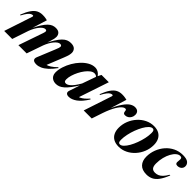

<svg xmlns="http://www.w3.org/2000/svg" viewBox="221 -1507 2517 2517"><g transform="rotate(45 1480.0 -248.0)"><path d="M718.5 -42.5 680.5 -71.5Q702.5 -70 728.2 -76Q754 -82 787.2 -102.8Q820.5 -123.5 863.5 -166L872 -158Q827.5 -96.5 786 -58.8Q744.5 -21 706.2 -4Q668 13 632.5 13Q588 13 572.8 -5.8Q557.5 -24.5 571 -58.5L668.5 -296.5Q684 -334 689 -349.5Q694 -365 694 -375Q694 -387 686.8 -393.2Q679.5 -399.5 665 -399.5Q646.5 -399.5 626.5 -385.5Q606.5 -371.5 586.8 -347.2Q567 -323 550 -291.8Q533 -260.5 520 -226L441.5 0H288.5L394.5 -307Q403 -330.5 407.2 -344.2Q411.5 -358 413.2 -366Q415 -374 415 -379Q415 -389.5 408.8 -394.5Q402.5 -399.5 390 -399.5Q373.5 -399.5 354.2 -385.8Q335 -372 315.8 -347.8Q296.5 -323.5 279.5 -292Q262.5 -260.5 249.5 -225L174 0H25L154 -390Q157 -399.5 155 -405.8Q153 -412 145 -412Q131.5 -412 115.5 -403.5Q99.5 -395 79.2 -369.8Q59 -344.5 32 -294L22 -298.5Q53 -378.5 84.8 -423.8Q116.5 -469 152.5 -487.5Q188.5 -506 233 -506Q251.5 -506 265.2 -505Q279 -504 292.2 -501.2Q305.5 -498.5 322 -494.5L251 -265.5L247 -267.5Q283 -341.5 312.8 -388.2Q342.5 -435 369.5 -461Q396.5 -487 422.8 -497.2Q449 -507.5 477 -507.5Q523 -507.5 544.2 -485Q565.5 -462.5 565.5 -427Q565.5 -411.5 561.2 -391.2Q557 -371 545.5 -335.5L516.5 -243.5H506.5Q546 -323 578.2 -374.5Q610.5 -426 639.2 -455Q668 -484 696.5 -495.8Q725 -507.5 757 -507.5Q809.5 -507.5 832.8 -483.2Q856 -459 856 -424Q856 -405 850.2 -380.5Q844.5 -356 826 -310Z M1182.5 -47 1244 -231.5 1253 -229.5Q1208 -155 1172 -107.8Q1136 -60.5 1105.5 -34Q1075 -7.5 1047.5 2.8Q1020 13 992 13Q960 13 935.8 0.2Q911.5 -12.5 898 -36Q884.5 -59.5 884.5 -91.5Q884.5 -144 902.8 -201.2Q921 -258.5 952.8 -312.8Q984.5 -367 1025.8 -410.5Q1067 -454 1113.8 -480Q1160.5 -506 1207.5 -506Q1241 -506 1270.5 -487.2Q1300 -468.5 1324 -427L1314.5 -407Q1304 -427 1289.5 -436Q1275 -445 1255.5 -445Q1228.5 -445 1199.8 -423.8Q1171 -402.5 1144 -367.5Q1117 -332.5 1095.8 -290.2Q1074.5 -248 1061.8 -205.8Q1049 -163.5 1049 -128Q1049 -103 1057.2 -93.5Q1065.5 -84 1084 -84Q1096 -84 1111.2 -90.8Q1126.5 -97.5 1145.5 -114.5Q1164.5 -131.5 1186.8 -161Q1209 -190.5 1234.5 -235.5L1307 -440L1335 -494.5H1470.5L1321.5 -49.5L1306.5 -72.5Q1326.5 -75.5 1349 -86Q1371.5 -96.5 1396.8 -117.8Q1422 -139 1451.5 -172.5L1460.5 -165Q1400.5 -69 1342.5 -28Q1284.5 13 1233.5 13Q1200 13 1186.8 -3.2Q1173.5 -19.5 1182.5 -47Z M1628 -390Q1631 -399.5 1629 -405.8Q1627 -412 1619 -412Q1605.5 -412 1589.5 -403.5Q1573.5 -395 1553.2 -369.8Q1533 -344.5 1506 -294L1496 -298.5Q1527 -378.5 1558.8 -423.8Q1590.5 -469 1626.5 -487.5Q1662.5 -506 1707 -506Q1725.5 -506 1739.2 -505Q1753 -504 1766.5 -501.2Q1780 -498.5 1796.5 -494.5L1715.5 -232V-247.5Q1763 -350.5 1802.5 -407Q1842 -463.5 1877.2 -485.5Q1912.5 -507.5 1945.5 -507.5Q1982 -507.5 2000.5 -489Q2019 -470.5 2019 -437Q2019 -408.5 2006.2 -386Q1993.5 -363.5 1972.8 -350.5Q1952 -337.5 1926.5 -337.5Q1908 -337.5 1900 -346.2Q1892 -355 1890 -373Q1889 -391.5 1883.8 -397.8Q1878.5 -404 1868.5 -404Q1854.5 -404 1838.2 -393.8Q1822 -383.5 1804.5 -362.8Q1787 -342 1769 -311.5Q1751 -281 1733.2 -241Q1715.5 -201 1698.5 -151L1648 0H1499Z M2297 -507.5Q2354 -507.5 2392.5 -485.8Q2431 -464 2450.8 -424.2Q2470.5 -384.5 2470.5 -329.5Q2470.5 -262 2445.8 -200.5Q2421 -139 2377.5 -90.8Q2334 -42.5 2277.2 -14.8Q2220.5 13 2157 13Q2100 13 2061.2 -8.8Q2022.5 -30.5 2003 -70.5Q1983.5 -110.5 1983.5 -165Q1983.5 -232 2008.2 -293.5Q2033 -355 2076.5 -403.2Q2120 -451.5 2176.8 -479.5Q2233.5 -507.5 2297 -507.5ZM2149 -20Q2173 -20 2199.5 -46Q2226 -72 2250.5 -115Q2275 -158 2294.5 -210.8Q2314 -263.5 2325.8 -317.8Q2337.5 -372 2337.5 -420Q2337.5 -449.5 2329.5 -461.8Q2321.5 -474 2305 -474Q2281 -474 2254.5 -448.2Q2228 -422.5 2203.5 -379.2Q2179 -336 2159.2 -283.2Q2139.5 -230.5 2128 -176.2Q2116.5 -122 2116.5 -74.5Q2116.5 -45 2124.2 -32.5Q2132 -20 2149 -20Z M2817 -474Q2788.5 -474 2760.8 -450.8Q2733 -427.5 2710.5 -386.5Q2688 -345.5 2674.5 -292.2Q2661 -239 2661 -179Q2661 -129 2679.2 -106Q2697.5 -83 2737 -83Q2765 -83 2790.8 -93.8Q2816.5 -104.5 2841.5 -130.2Q2866.5 -156 2892 -200.5H2904.5Q2872 -118 2837 -71.2Q2802 -24.5 2762 -5.8Q2722 13 2673.5 13Q2591 13 2549.2 -31.5Q2507.5 -76 2507.5 -152Q2507.5 -222.5 2532 -286.2Q2556.5 -350 2600.2 -400Q2644 -450 2703.5 -478.8Q2763 -507.5 2833 -507.5Q2902.5 -507.5 2931.2 -484Q2960 -460.5 2960 -425.5Q2960 -394 2937.5 -374Q2915 -354 2880 -354Q2858 -354 2849.5 -367.8Q2841 -381.5 2846.5 -415.5Q2851.5 -449 2844 -461.5Q2836.5 -474 2817 -474Z"/></g></svg>

Font: Newsreader 60pt
Style: Bold Italic
Weight: 700
Italic angle: -17°
Designer: Hugues Gentile
Foundry: Production Type
Version: Version 1.003